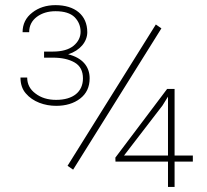

<svg xmlns="http://www.w3.org/2000/svg" viewBox="-20 -735 814 755"><path d="M592.8 -638.7 245.6 -83 267.6 -67.9 614.7 -623.5ZM666.5 -123.5V-385.3H637.2L433.6 -115.2L434.1 -99.6H640.6V0H666.5V-99.6H738.3V-123.5ZM619.1 -320.3 640.6 -355V-123.5H467.8ZM188 -508.3C222.7 -508.3 251.5 -502 273.4 -489.3C295.4 -476.6 306.2 -455.6 306.2 -426.8C306.2 -374 267.6 -342.3 200.7 -342.3C168 -342.3 141.1 -350.6 119.6 -367.2C97.7 -383.3 86.9 -404.3 86.9 -430.2H60.5C60.5 -404.8 67.4 -383.8 81.5 -367.7C109.4 -334.5 155.8 -318.8 200.7 -318.8C238.3 -318.8 270 -328.1 294.9 -347.2C319.8 -366.2 332.5 -392.6 332.5 -427.2C332.5 -474.1 303.2 -507.8 248 -521.5C295.4 -536.6 323.2 -571.3 323.2 -608.4C323.2 -676.3 273.9 -714.8 198.2 -714.8C162.6 -714.8 131.8 -705.1 106.9 -685.5C81.5 -666 68.8 -640.1 68.8 -608.4H94.7C94.7 -633.8 105 -653.8 125 -668.9C145 -683.6 169.4 -690.9 198.2 -690.9C232.4 -690.9 257.3 -683.1 273.4 -667.5C289.1 -651.4 296.9 -632.3 296.9 -609.9C296.9 -588.9 287.6 -570.3 269.5 -555.2C251 -540 223.6 -532.2 188 -532.2H153.3V-508.3Z"/></svg>

Font: Vazirmatn Thin
Style: Regular
Weight: 100
Designer: Saber Rastikerdar
Foundry: Saber Rastikerdar
Version: Version 33.003